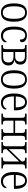

<svg xmlns="http://www.w3.org/2000/svg" viewBox="1726 -2309 593 4085"><g transform="rotate(90 2022.5 -266.5)"><path d="M52 -268Q52 -407 101 -475Q150 -543 249 -543Q344 -543 393 -474Q442 -405 442 -268Q442 -126 393 -58Q344 10 246 10Q153 10 102.5 -59.5Q52 -129 52 -268ZM380 -268Q380 -389 349 -446.5Q318 -504 247 -504Q176 -504 145 -446.5Q114 -389 114 -268Q114 -148 146 -88.5Q178 -29 248 -29Q319 -29 349.5 -88Q380 -147 380 -268Z M546 -264Q546 -415 595 -479Q644 -543 733 -543Q796 -543 837 -514.5Q878 -486 878 -439Q878 -414 864 -403.5Q850 -393 822 -393Q822 -506 733 -506Q672 -506 640 -452Q608 -398 608 -265Q608 -147 642.5 -90.5Q677 -34 746 -34Q789 -34 820 -57.5Q851 -81 868 -118Q880 -106 880 -85Q880 -63 863 -41Q846 -19 813.5 -4.5Q781 10 737 10Q648 10 597 -55.5Q546 -121 546 -264Z M936 -31H952Q981 -31 996 -35.5Q1011 -40 1018 -55Q1025 -70 1025 -102V-433Q1025 -464 1018 -479.5Q1011 -495 996 -499.5Q981 -504 952 -504H936V-536H1184Q1354 -536 1354 -403Q1354 -349 1328 -318.5Q1302 -288 1257 -279V-276Q1373 -256 1373 -152Q1373 -79 1328.5 -39.5Q1284 0 1197 0H936ZM1182 -293Q1238 -293 1265 -321.5Q1292 -350 1292 -397Q1292 -445 1265 -472.5Q1238 -500 1181 -500H1086V-293ZM1186 -36Q1252 -36 1280.5 -64.5Q1309 -93 1309 -154Q1309 -208 1277 -232.5Q1245 -257 1181 -257H1086V-36Z M1475 -268Q1475 -407 1524 -475Q1573 -543 1672 -543Q1767 -543 1816 -474Q1865 -405 1865 -268Q1865 -126 1816 -58Q1767 10 1669 10Q1576 10 1525.5 -59.5Q1475 -129 1475 -268ZM1803 -268Q1803 -389 1772 -446.5Q1741 -504 1670 -504Q1599 -504 1568 -446.5Q1537 -389 1537 -268Q1537 -148 1569 -88.5Q1601 -29 1671 -29Q1742 -29 1772.5 -88Q1803 -147 1803 -268Z M1969 -263Q1969 -402 2016.5 -472.5Q2064 -543 2154 -543Q2237 -543 2282.5 -479Q2328 -415 2328 -298V-266H2031Q2032 -148 2068 -90.5Q2104 -33 2171 -33Q2216 -33 2247.5 -55.5Q2279 -78 2296 -112Q2310 -104 2310 -84Q2310 -65 2293 -42.5Q2276 -20 2242.5 -5Q2209 10 2163 10Q2072 10 2020.5 -61.5Q1969 -133 1969 -263ZM2264 -305Q2262 -504 2154 -504Q2097 -504 2066.5 -452.5Q2036 -401 2032 -305Z M2397 -31H2413Q2442 -31 2457 -35.5Q2472 -40 2479 -55.5Q2486 -71 2486 -102V-433Q2486 -464 2479 -479.5Q2472 -495 2457 -499.5Q2442 -504 2413 -504H2397V-536H2628V-504H2619Q2590 -504 2575.5 -499.5Q2561 -495 2554 -480Q2547 -465 2547 -433V-292H2809V-433Q2809 -465 2802 -480Q2795 -495 2780 -499.5Q2765 -504 2736 -504H2728V-536H2958V-504H2943Q2914 -504 2899 -499.5Q2884 -495 2877 -479.5Q2870 -464 2870 -433V-102Q2870 -70 2877 -55Q2884 -40 2899.5 -35.5Q2915 -31 2945 -31H2958V0H2728V-31H2736Q2765 -31 2780 -35.5Q2795 -40 2802 -55Q2809 -70 2809 -102V-257H2547V-102Q2547 -70 2554 -55Q2561 -40 2576 -35.5Q2591 -31 2621 -31H2628V0H2397Z M3003 -31H3018Q3047 -31 3062 -35.5Q3077 -40 3084.5 -55.5Q3092 -71 3092 -102V-433Q3092 -464 3085 -479.5Q3078 -495 3063 -499.5Q3048 -504 3019 -504H3003V-536H3238V-504H3227Q3197 -504 3182 -499.5Q3167 -495 3160 -480.5Q3153 -466 3153 -434V-158L3415 -429V-434Q3415 -465 3408 -480Q3401 -495 3386 -499.5Q3371 -504 3342 -504H3334V-536H3564V-504H3551Q3521 -504 3506 -499.5Q3491 -495 3483.5 -480Q3476 -465 3476 -433V-102Q3476 -70 3483.5 -55Q3491 -40 3506 -35.5Q3521 -31 3551 -31H3564V0H3330V-31H3342Q3371 -31 3386 -35.5Q3401 -40 3408 -55Q3415 -70 3415 -102V-378L3153 -108V-102Q3153 -70 3160 -55Q3167 -40 3182 -35.5Q3197 -31 3227 -31H3238V0H3003Z M3639 -263Q3639 -402 3686.5 -472.5Q3734 -543 3824 -543Q3907 -543 3952.5 -479Q3998 -415 3998 -298V-266H3701Q3702 -148 3738 -90.5Q3774 -33 3841 -33Q3886 -33 3917.5 -55.5Q3949 -78 3966 -112Q3980 -104 3980 -84Q3980 -65 3963 -42.5Q3946 -20 3912.5 -5Q3879 10 3833 10Q3742 10 3690.5 -61.5Q3639 -133 3639 -263ZM3934 -305Q3932 -504 3824 -504Q3767 -504 3736.5 -452.5Q3706 -401 3702 -305Z"/></g></svg>

Font: Noto Serif NarrowLight
Style: Regular
Weight: 300
Width: 4
Designer: Monotype Design Team
Foundry: Monotype Imaging Inc.
Version: Version 1.001